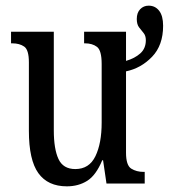

<svg xmlns="http://www.w3.org/2000/svg" viewBox="-20 -648 596 678"><path d="M216 10Q149 10 115.5 -36.5Q82 -83 82 -186V-428Q82 -472 65.5 -483.5Q49 -495 23 -495H19V-536H170V-188Q170 -122 186.5 -86.5Q203 -51 246 -51Q295 -51 317 -96.5Q339 -142 339 -215V-422Q339 -470 322.5 -482.5Q306 -495 280 -495H277V-536H425V-433Q456 -442 475.5 -459.5Q495 -477 495 -506Q495 -522 487 -531.5Q479 -541 471 -551.5Q463 -562 463 -581Q463 -603 475 -615.5Q487 -628 505 -628Q528 -628 542 -610Q556 -592 556 -557Q556 -488 517 -447.5Q478 -407 425 -396V-109Q425 -64 443.5 -52.5Q462 -41 487 -41H491V0H356L344 -82H341Q319 -29 288 -9.5Q257 10 216 10Z"/></svg>

Font: Noto Serif ExtraCondensed
Style: Regular
Weight: 400
Width: 2
Designer: Monotype Design Team
Foundry: Monotype Imaging Inc.
Version: Version 2.015